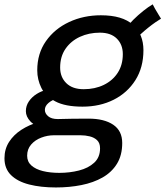

<svg xmlns="http://www.w3.org/2000/svg" viewBox="-84 -597 747 867"><path d="M288.6 -115.4Q210.3 -115.4 165.7 -139.2Q121.1 -162.9 102.6 -200.4Q84.2 -237.9 84.2 -279.6Q84.2 -355.4 123.5 -411.3Q162.8 -467.1 228.2 -497.6Q293.5 -528 371.6 -528Q468.7 -528 516.2 -485.3Q563.7 -442.6 563.7 -370.4Q563.7 -292.6 527.5 -235.2Q491.2 -177.8 429.2 -146.6Q367.1 -115.4 288.6 -115.4ZM168.5 249.5Q100.1 249.5 47.7 236.1Q-4.7 222.7 -34.2 193.7Q-63.8 164.7 -63.8 117.8Q-63.8 76.2 -43.1 43.9Q-22.3 11.6 12.5 -10.9Q47.2 -33.3 90 -45.6Q132.7 -57.9 176.9 -59.4Q207.8 -60.4 242.9 -60.8Q278.1 -61.3 316.1 -61.3Q386.3 -61.3 427.1 -33.9Q467.9 -6.4 467.9 48.6Q467.9 103.9 444.3 142.3Q420.6 180.8 379.2 204.4Q337.8 227.9 283.6 238.7Q229.4 249.5 168.5 249.5ZM183.9 183.6Q230.6 183.6 272.7 172.9Q314.8 162.2 341.2 137.9Q367.8 113.5 367.8 72.7Q367.8 49 354.7 36.4Q341.6 23.8 321.4 18.8Q301.3 13.8 279.4 13.8Q250.2 13.8 219.3 13.8Q188.3 13.8 159.9 13.8Q130.2 13.8 102.3 24.5Q74.4 35.1 56.5 55.8Q38.6 76.4 38.6 106.1Q38.6 133.2 57.8 150.3Q77 167.4 109.8 175.5Q142.7 183.6 183.9 183.6ZM120.1 -17.8Q74 -26.5 53.4 -48.6Q32.8 -70.6 32.8 -94.9Q32.8 -119.1 46.2 -138.9Q59.6 -158.8 81.4 -172.6Q103.2 -186.4 127.1 -191.1L180.7 -154.3Q151.9 -146.6 135.3 -132.4Q118.6 -118.2 118.6 -100.9Q118.6 -84.9 133.3 -72.2Q148.1 -59.4 176.9 -59.4ZM293.9 -194.2Q344.6 -194.2 384.6 -213.6Q424.7 -233 447.7 -268.5Q470.6 -304 470.6 -352.5Q470.6 -395.4 443.8 -422.4Q416.9 -449.5 366.9 -449.5Q318 -449.5 277.1 -430.8Q236.2 -412 211.9 -376.8Q187.6 -341.7 187.6 -291.9Q187.6 -248.9 215.3 -221.6Q243.1 -194.2 293.9 -194.2ZM529.2 -418.9 482.9 -466.3Q496.1 -485.8 517.6 -507.3Q539.2 -528.8 562.9 -547.7Q586.6 -566.6 605.5 -577.4Q608.9 -570.2 616 -557.7Q623.1 -545.1 630.8 -532.8Q638.4 -520.4 643.1 -512.7Q634.1 -507.6 618.2 -496.6Q602.2 -485.5 584.7 -471.5Q567.2 -457.4 552.1 -443.5Q537.1 -429.5 529.2 -418.9Z"/></svg>

Font: Grandstander Thin
Style: Italic
Weight: 100
Italic angle: -15°
Designer: Tyler Finck
Foundry: Etcetera Type Co
Version: Version 1.200